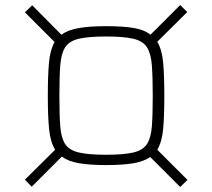

<svg xmlns="http://www.w3.org/2000/svg" viewBox="-20 -724 843 763"><path d="M106 18 79 -10 199 -129Q180 -160 175 -212Q170 -264 170 -342Q170 -422 174.5 -473.5Q179 -525 197 -557L79 -675L108 -703L224 -586Q250 -605 293 -612.5Q336 -620 401 -620Q468 -620 510.5 -613Q553 -606 578 -586L696 -704L724 -676L605 -558Q624 -526 628.5 -474Q633 -422 633 -342Q633 -264 628.5 -212.5Q624 -161 605 -129L725 -9L696 19L577 -100Q551 -82 509 -75Q467 -68 401 -68Q336 -68 293 -75.5Q250 -83 226 -102ZM401 -109Q472 -109 510 -118Q548 -127 564 -151.5Q580 -176 583.5 -222Q587 -268 587 -342Q587 -417 583.5 -464Q580 -511 564 -536Q548 -561 510 -570Q472 -579 401 -579Q332 -579 293.5 -570Q255 -561 239 -536Q223 -511 219.5 -464Q216 -417 216 -342Q216 -268 219.5 -222Q223 -176 239 -151.5Q255 -127 293.5 -118Q332 -109 401 -109Z"/></svg>

Font: Saira SemiExpanded ExtraLight
Style: Regular
Weight: 250
Width: 6
Designer: Hector Gatti with collaboration of the Omnibus-Type team
Foundry: Omnibus-Type
Version: Version 1.101